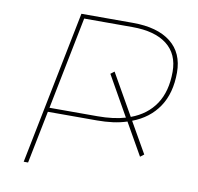

<svg xmlns="http://www.w3.org/2000/svg" viewBox="-78 -781 888 863"><g transform="rotate(10 365.5 -350.0)"><path d="M596 -113 513 -259Q483 -249 449 -244.5Q415 -240 377 -240H153L105 0H85L225 -700H460Q572 -700 633 -652Q694 -604 694 -514Q694 -420 652 -357.5Q610 -295 533 -266L613 -126ZM157 -259H376Q449 -259 503 -275L400 -457L417 -470L524 -282Q597 -309 635.5 -367Q674 -425 674 -514Q674 -595 619 -638Q564 -681 461 -681H241Z"/></g></svg>

Font: Argentum Sans Thin
Style: Italic
Weight: 100
Italic angle: -11°
Designer: Julieta Ulanovsky (font), Cristiano Sobral (main changes and remaster)
Foundry: Julieta Ulanovsky (font), Cristiano Sobral (main changes and remaster)
Version: Version 2.007;June 15, 2022;FontCreator 14.0.0.2814 64-bit; 